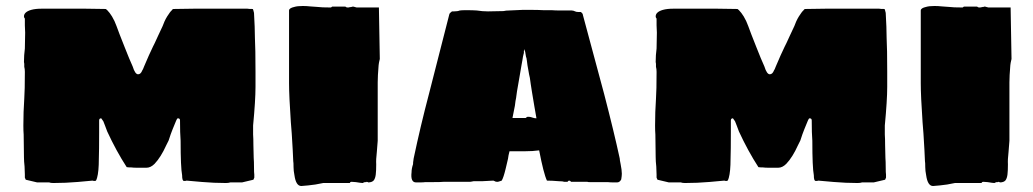

<svg xmlns="http://www.w3.org/2000/svg" viewBox="-20 -608 3450 641"><path d="M144 1H126H111H104L66 -8L63 -15V-25L62 -52Q60 -70 60 -83L59 -159Q58 -170 58 -189Q58 -235 61 -278Q63 -306 63 -368Q63 -378 61 -385V-395L60 -401Q60 -424 63 -446L64 -499L63 -523V-546Q60 -549 60 -553Q60 -568 84 -575Q98 -579 119 -579H265L333 -578Q333 -578 334.5 -577Q336 -576 338 -574Q346 -566 354 -553Q363 -538 369 -521Q376 -501 396 -451Q412 -410 423 -386Q431 -360 441 -360Q450 -360 455 -373Q457 -375 461 -386L477 -423Q479 -427 491 -453Q494 -458 508 -489L523 -521Q525 -527 529 -536Q533 -545 538 -553Q548 -569 554 -574Q556 -578 560 -578L628 -579H773H785H794H806Q810 -578 824 -578Q825 -578 828 -565Q831 -514 831 -483Q833 -445 833 -368V-318Q833 -273 825 -189V-159Q826 -146 826 -123L827 -81Q828 -69 828 -49Q828 -31 829 -25V-15L826 -8L788 1H780H766H749Q743 3 734 3Q695 3 654 -0.5Q613 -4 603 -5L599 -4H594Q588 -4 588 -23Q583 -49 583 -138Q581 -163 581 -206Q581 -213 574 -213Q571 -213 568 -205Q553 -169 550 -160L543 -139L535 -123Q517 -83 496 -61Q483 -48 469 -48H456H438Q425 -48 419 -49Q408 -49 403 -50Q368 -104 338 -169Q334 -181 330.5 -189Q327 -197 325 -203Q318 -213 318 -213Q311 -213 311 -206V-166Q311 -105 310 -78Q310 -35 304 -14Q303 -10 301.5 -7Q300 -4 298 -4H293L289 -5Q280 -4 239.5 -0.5Q199 3 158 3Q149 3 144 1Z M963 -23Q960 -38 960 -50Q960 -66 959 -70Q958 -99 954 -162L951 -200Q945 -288 945 -330V-573Q945 -581 963 -585Q973 -588 991 -588Q1003 -588 1017 -586.5Q1031 -585 1038 -585Q1053 -583 1085 -583L1089 -586H1133Q1136 -583 1140 -583H1144Q1145 -584 1149 -584Q1151 -585 1155 -585Q1156 -586 1157 -586Q1158 -586 1158 -586Q1161 -586 1165 -584.5Q1169 -583 1171 -583H1245L1248 -411Q1248 -410 1246.5 -404.5Q1245 -399 1244 -390Q1241 -354 1241 -333V-138L1238 -100Q1235 -75 1236 -59Q1236 -38 1234.5 -25.5Q1233 -13 1228 -6Q1222 1 1209 1L1208 0L1205 -1Q1203 -1 1203 0H1198Q1192 2 1191 3Q1186 3 1168 0L1154 -1Q1149 -1 1148 3H1073H1059L1033 8L1009 11L986 13Q968 13 963 -23Z M1354 -33Q1354 -45 1359 -60Q1359 -67 1360 -71.5Q1361 -76 1361 -79Q1384 -188 1412 -294L1480 -560Q1480 -562 1483 -565Q1486 -568 1489 -570H1496Q1508 -570 1515 -573Q1521 -574 1536 -574Q1560 -574 1572 -573Q1590 -570 1609 -570L1661 -571Q1669 -573 1680 -573L1724 -575H1757Q1776 -575 1794 -574H1822Q1832 -573 1851 -573H1889Q1892 -573 1895 -572Q1898 -571 1900 -570Q1904 -568 1910 -568H1919Q1926 -563 1926 -558L1997 -294Q2030 -167 2049 -79Q2049 -74 2052 -60Q2056 -40 2056 -28Q2056 -21 2054 -9Q2049 1 2040 1H2029Q2016 1 2009 0H1987H1966H1949Q1942 0 1941 -1H1886L1885 -3Q1883 -5 1879 -5L1876 -3Q1876 -1 1874 -1H1871H1864Q1859 -3 1846 -3Q1822 -5 1806 -5Q1795 -28 1780 -106Q1759 -103 1732 -103H1706H1681Q1677 -88 1676 -78Q1675 -73 1668 -44Q1661 -15 1655 -5L1649 -3Q1646 -2 1644 -1.5Q1642 -1 1642 -1H1640Q1634 -1 1632 -3Q1628 -5 1627 -5L1589 -3H1561Q1556 -2 1553 -1.5Q1550 -1 1549 -1H1469H1461Q1452 0 1424 0H1400Q1394 1 1381 1H1369Q1350 1 1354 -33ZM1764 -253 1756 -301Q1754 -315 1752 -326.5Q1750 -338 1749 -348Q1746 -360 1744.5 -370.5Q1743 -381 1741 -390Q1740 -396 1739 -405.5Q1738 -415 1736 -419L1734 -431Q1734 -435 1732 -438L1731 -444Q1729 -438 1729 -438V-434V-431Q1729 -430 1728 -427.5Q1727 -425 1726 -419Q1725 -414 1724 -406.5Q1723 -399 1721 -390L1714 -349L1706 -303L1703 -281Q1701 -273 1699 -255Q1690 -210 1691 -214H1735Q1736 -215 1738 -216.5Q1740 -218 1741 -218H1744Q1749 -218 1752.5 -217Q1756 -216 1759 -215Q1765 -213 1771 -213Q1765 -247 1764 -253Z M2253 1H2235H2220H2213L2175 -8L2172 -15V-25L2171 -52Q2169 -70 2169 -83L2168 -159Q2167 -170 2167 -189Q2167 -235 2170 -278Q2172 -306 2172 -368Q2172 -378 2170 -385V-395L2169 -401Q2169 -424 2172 -446L2173 -499L2172 -523V-546Q2169 -549 2169 -553Q2169 -568 2193 -575Q2207 -579 2228 -579H2374L2442 -578Q2442 -578 2443.5 -577Q2445 -576 2447 -574Q2455 -566 2463 -553Q2472 -538 2478 -521Q2485 -501 2505 -451Q2521 -410 2532 -386Q2540 -360 2550 -360Q2559 -360 2564 -373Q2566 -375 2570 -386L2586 -423Q2588 -427 2600 -453Q2603 -458 2617 -489L2632 -521Q2634 -527 2638 -536Q2642 -545 2647 -553Q2657 -569 2663 -574Q2665 -578 2669 -578L2737 -579H2882H2894H2903H2915Q2919 -578 2933 -578Q2934 -578 2937 -565Q2940 -514 2940 -483Q2942 -445 2942 -368V-318Q2942 -273 2934 -189V-159Q2935 -146 2935 -123L2936 -81Q2937 -69 2937 -49Q2937 -31 2938 -25V-15L2935 -8L2897 1H2889H2875H2858Q2852 3 2843 3Q2804 3 2763 -0.5Q2722 -4 2712 -5L2708 -4H2703Q2697 -4 2697 -23Q2692 -49 2692 -138Q2690 -163 2690 -206Q2690 -213 2683 -213Q2680 -213 2677 -205Q2662 -169 2659 -160L2652 -139L2644 -123Q2626 -83 2605 -61Q2592 -48 2578 -48H2565H2547Q2534 -48 2528 -49Q2517 -49 2512 -50Q2477 -104 2447 -169Q2443 -181 2439.5 -189Q2436 -197 2434 -203Q2427 -213 2427 -213Q2420 -213 2420 -206V-166Q2420 -105 2419 -78Q2419 -35 2413 -14Q2412 -10 2410.5 -7Q2409 -4 2407 -4H2402L2398 -5Q2389 -4 2348.5 -0.5Q2308 3 2267 3Q2258 3 2253 1Z M3072 -23Q3069 -38 3069 -50Q3069 -66 3068 -70Q3067 -99 3063 -162L3060 -200Q3054 -288 3054 -330V-573Q3054 -581 3072 -585Q3082 -588 3100 -588Q3112 -588 3126 -586.5Q3140 -585 3147 -585Q3162 -583 3194 -583L3198 -586H3242Q3245 -583 3249 -583H3253Q3254 -584 3258 -584Q3260 -585 3264 -585Q3265 -586 3266 -586Q3267 -586 3267 -586Q3270 -586 3274 -584.5Q3278 -583 3280 -583H3354L3357 -411Q3357 -410 3355.5 -404.5Q3354 -399 3353 -390Q3350 -354 3350 -333V-138L3347 -100Q3344 -75 3345 -59Q3345 -38 3343.5 -25.5Q3342 -13 3337 -6Q3331 1 3318 1L3317 0L3314 -1Q3312 -1 3312 0H3307Q3301 2 3300 3Q3295 3 3277 0L3263 -1Q3258 -1 3257 3H3182H3168L3142 8L3118 11L3095 13Q3077 13 3072 -23Z"/></svg>

Font: Sigmar One
Style: Regular
Weight: 400
Designer: Vernon Adams
Foundry: Vernon Adams
Version: Version 2.000